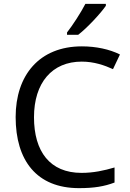

<svg xmlns="http://www.w3.org/2000/svg" viewBox="-20 -964 672 994"><path d="M528 -934V-944H422C399 -899 356 -833 327 -796V-784H385C432 -820 503 -897 528 -934ZM403 -645C467 -645 521 -626 565 -606L601 -682C547 -709 477 -724 404 -724C183 -724 61 -574 61 -358C61 -133 170 10 389 10C468 10 520 1 573 -19V-97C519 -81 464 -69 402 -69C238 -69 156 -180 156 -357C156 -536 250 -645 403 -645Z"/></svg>

Font: Noto Sans Nandinagari
Style: Regular
Weight: 400
Designer: Ek Type
Foundry: Ek Type
Version: Version 1.002